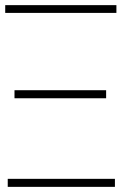

<svg xmlns="http://www.w3.org/2000/svg" viewBox="-33 -727 473 747"><path d="M-2.9 -31.2H414.1V0H-2.9ZM23.4 -376H379.9V-344.7H23.4ZM-12.7 -707H419.9V-676.8H-12.7Z"/></svg>

Font: Pretendard Std Thin
Style: Regular
Weight: 100
Designer: Base glyphs from Inter by Rasmus Andersson; Hangeul glyphs from Noto Sans CJK(Source Han Sans) by Jang Soo-young and Kan
Foundry: Kil Hyung-jin
Version: Version 1.309